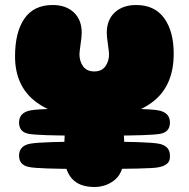

<svg xmlns="http://www.w3.org/2000/svg" viewBox="-20 -733 753 766"><path d="M414 -192Q579 -192 618.5 -199Q658 -206 658 -244Q658 -285 610 -293Q562 -301 356 -301Q152 -301 104 -293Q56 -285 56 -244Q56 -206 95 -199Q134 -192 298 -192Q335 -192 356 -192Q377 -192 414 -192ZM356 -262Q504 -262 588.5 -326Q673 -390 673 -519Q673 -608 635 -660.5Q597 -713 523 -713Q470 -713 438 -683.5Q406 -654 406 -602Q406 -587 410.5 -556.5Q415 -526 415 -516Q415 -489 400.5 -468.5Q386 -448 356 -448Q326 -448 311.5 -468.5Q297 -489 297 -516Q297 -526 301.5 -556.5Q306 -587 306 -602Q306 -654 274.5 -683.5Q243 -713 190 -713Q115 -713 77.5 -659Q40 -605 40 -508Q40 -388 125.5 -325Q211 -262 356 -262ZM356 13Q406 13 441 -18Q476 -49 476 -125Q476 -176 473.5 -209Q471 -242 464 -272.5Q457 -303 444 -320Q431 -337 409 -347Q387 -357 356 -357Q284 -357 260 -303.5Q236 -250 236 -125Q236 13 356 13ZM356 -59Q574 -59 609 -65Q651 -72 657 -97Q658 -103 658 -112Q658 -152 612 -160Q566 -168 369 -168Q360 -168 356 -168Q352 -168 343 -168Q148 -168 102 -160Q56 -152 56 -112Q56 -74 96.5 -66.5Q137 -59 308 -59Q339 -59 356 -59Z"/></svg>

Font: Cherry Bomb
Style: Regular
Weight: 400
Designer: satsuyako
Foundry: satsuyako
Version: Version 4.0